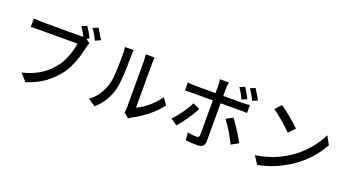

<svg xmlns="http://www.w3.org/2000/svg" viewBox="-60 -1542 4120 2272"><g transform="rotate(20 2000.0 -406.5)"><path d="M961 -731C941 -768 907 -825 883 -860L818 -833C846 -798 874 -743 896 -700L961 -731ZM680 -228C761 -335 806 -494 828 -596C833 -616 837 -635 845 -651L792 -687L828 -705C808 -743 777 -798 752 -834L687 -808C697 -792 709 -774 720 -755L725 -747C734 -731 743 -715 751 -699C737 -695 723 -695 712 -695H232C199 -695 156 -700 127 -701V-593C153 -595 189 -597 231 -597H714C701 -506 661 -375 592 -287C509 -183 405 -97 209 -49L292 42C473 -15 589 -110 680 -228Z M1616 5C1731 -53 1865 -155 1950 -268L1891 -352C1819 -246 1712 -161 1624 -122V-677C1624 -718 1627 -749 1628 -755H1517C1517 -749 1523 -718 1523 -677V-85C1523 -62 1520 -41 1516 -24L1580 30C1588 23 1598 15 1616 5ZM1330 -248C1343 -293 1350 -361 1354 -433L1355 -444C1356 -459 1357 -474 1357 -489L1358 -500C1360 -565 1361 -628 1361 -674C1361 -709 1365 -744 1366 -752H1254C1260 -729 1262 -707 1262 -673V-655C1262 -607 1262 -547 1259 -488V-477C1256 -398 1249 -321 1233 -273C1204 -181 1151 -91 1064 -31L1157 30C1242 -41 1300 -138 1330 -248Z M2951 -696C2933 -733 2899 -788 2873 -825L2812 -799C2840 -761 2867 -712 2888 -669L2951 -696ZM2828 -667C2808 -706 2778 -761 2753 -796L2690 -770C2717 -732 2745 -680 2765 -639L2828 -667ZM2547 -36V-514H2804C2827 -514 2854 -514 2880 -512V-612C2855 -609 2820 -606 2794 -606H2547V-700C2547 -723 2552 -764 2555 -778H2441C2445 -761 2449 -725 2449 -701V-606H2185C2154 -606 2127 -609 2099 -612V-511C2125 -513 2152 -514 2181 -514H2449V-83C2448 -56 2437 -44 2411 -44C2385 -44 2343 -48 2300 -56L2309 40C2354 45 2409 47 2456 47C2522 47 2547 18 2547 -36ZM2916 -145C2899 -176 2875 -217 2850 -258L2844 -267L2838 -276C2837 -278 2836 -279 2835 -281L2829 -290C2801 -334 2772 -376 2748 -406L2664 -360C2691 -327 2723 -278 2753 -228L2759 -218C2784 -175 2808 -131 2827 -94L2916 -145ZM2333 -363 2246 -404C2206 -321 2127 -208 2062 -146L2145 -89C2201 -149 2289 -276 2333 -363Z M3488 -536C3432 -594 3308 -695 3238 -742L3168 -667C3200 -646 3240 -614 3279 -580L3288 -573L3296 -566C3342 -526 3385 -485 3412 -458L3488 -536ZM3578 -124C3734 -220 3849 -354 3921 -484L3863 -590C3802 -462 3684 -313 3523 -214C3427 -155 3305 -100 3138 -75L3203 24C3358 -4 3477 -62 3578 -124Z"/></g></svg>

Font: Glow Sans SC Normal Medium
Style: Regular
Weight: 600
Designer: Ryoko NISHIZUKA (kana, bopomofo & ideographs); Paul D. Hunt (Latin, Greek & Cyrillic); Sandoll Communications, Soo-young
Version: Version 0.93